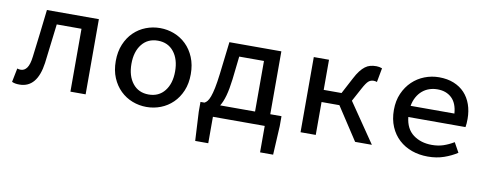

<svg xmlns="http://www.w3.org/2000/svg" viewBox="-59 -780 3118 1230"><g transform="rotate(10 1500.0 -164.5)"><path d="M74 12Q59 12 47.5 10Q36 8 25 3L43 -87Q48 -85 53.5 -84Q59 -83 66 -83Q90 -83 106 -105.5Q122 -128 128 -179Q138 -257 147 -334Q156 -411 165 -489H503V0H404V-409H243Q235 -345 227.5 -281Q220 -217 212 -153Q189 12 74 12Z M900 12Q852 12 808 -5Q764 -22 730 -55Q696 -88 676 -135.5Q656 -183 656 -244Q656 -305 676 -353Q696 -401 730 -434Q764 -467 808 -484Q852 -501 900 -501Q948 -501 992 -484Q1036 -467 1070 -434Q1104 -401 1124 -353Q1144 -305 1144 -244Q1144 -183 1124 -135.5Q1104 -88 1070 -55Q1036 -22 992 -5Q948 12 900 12ZM900 -69Q966 -69 1004 -117Q1042 -165 1042 -244Q1042 -323 1004 -371Q966 -419 900 -419Q834 -419 796 -371Q758 -323 758 -244Q758 -165 796 -117Q834 -69 900 -69Z M1413 -258Q1405 -193 1393 -150Q1381 -107 1364 -80H1591V-409H1430ZM1246 172 1236 -16V-80H1262Q1272 -85 1280.5 -95.5Q1289 -106 1297 -127.5Q1305 -149 1312.5 -185Q1320 -221 1327 -278L1352 -489H1690V-80H1763V-16L1753 172H1668V0H1331V172Z M1901 0V-489H2000V-293H2116L2171 -397Q2187 -428 2202.5 -448Q2218 -468 2234 -480Q2250 -492 2267.5 -496.5Q2285 -501 2307 -501Q2325 -501 2344 -494L2327 -402Q2321 -404 2316.5 -405Q2312 -406 2305 -406Q2286 -406 2272 -394Q2258 -382 2237 -343L2190 -256L2365 0H2256L2116 -214H2000V0Z M2730 12Q2674 12 2626 -5Q2578 -22 2542 -55Q2506 -88 2485.5 -136Q2465 -184 2465 -245Q2465 -305 2486 -352.5Q2507 -400 2541.5 -433Q2576 -466 2621 -483.5Q2666 -501 2715 -501Q2769 -501 2811 -484Q2853 -467 2881.5 -436.5Q2910 -406 2925 -363.5Q2940 -321 2940 -270Q2940 -254 2939 -240Q2938 -226 2936 -216H2564Q2572 -140 2621.5 -103Q2671 -66 2743 -66Q2784 -66 2818 -77.5Q2852 -89 2885 -109L2920 -46Q2882 -21 2834.5 -4.5Q2787 12 2730 12ZM2718 -423Q2690 -423 2665 -414.5Q2640 -406 2620 -389Q2600 -372 2586 -347Q2572 -322 2566 -289H2851Q2846 -356 2810.5 -389.5Q2775 -423 2718 -423Z"/></g></svg>

Font: SauceCodePro Nerd Font Mono
Style: Regular
Weight: 500
Monospace: yes
Designer: Paul D. Hunt, Teo Tuominen
Foundry: Adobe Systems Incorporated
Version: Version 2.030;PS 1.000;hotconv 16.6.51;makeotf.lib2.5.65220;